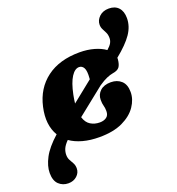

<svg xmlns="http://www.w3.org/2000/svg" viewBox="-230 -939 1213 1316"><g transform="rotate(-20 376.5 -281.0)"><path d="M456.5 -142Q456.5 -166.5 451.2 -183.2Q446 -200 446 -227.5Q446 -266 473.8 -291.8Q501.5 -317.5 551.5 -317.5Q598 -317.5 627.8 -290.2Q657.5 -263 657.5 -208Q657.5 -155 623.5 -104.8Q589.5 -54.5 521.8 -22.2Q454 10 352.5 10Q285 10 231.5 -4.8Q178 -19.5 140 -46.5Q113.5 -19.5 104.2 2.2Q95 24 95 46.5Q95 69 104.2 85.5Q113.5 102 122.5 118.5Q131.5 135 131.5 157Q131.5 189 106.5 211.8Q81.5 234.5 44 234.5Q2.5 234.5 -25.8 207.5Q-54 180.5 -54 124.5Q-54 74 -23.2 15.5Q7.5 -43 81.5 -109Q30.5 -193.5 58.5 -318Q86.5 -443.5 179.8 -513.5Q273 -583.5 420.5 -583.5Q477 -583.5 525.5 -569.8Q574 -556 606 -532.5Q629.5 -553 638.8 -569.8Q648 -586.5 648 -605.5Q648 -629 639.8 -646.2Q631.5 -663.5 623.2 -679Q615 -694.5 615 -713.5Q615 -746 641.5 -771.5Q668 -797 712 -797Q756.5 -797 781.8 -769.8Q807 -742.5 807 -693Q807 -633.5 769.8 -579Q732.5 -524.5 652 -459.5Q652.5 -454 652 -449Q648.5 -411 635 -393.2Q621.5 -375.5 585 -370Q566.5 -367 541 -356.2Q515.5 -345.5 479.5 -321L279.5 -161.5Q292.5 -119.5 321.8 -101.8Q351 -84 388.5 -84Q418 -84 437.2 -97.8Q456.5 -111.5 456.5 -142ZM282 -325Q275.5 -292.5 272.5 -264L424 -385.5Q424 -388.5 424.5 -392Q429 -446 417 -467.8Q405 -489.5 383 -489.5Q352 -489.5 325.5 -448.5Q299 -407.5 282 -325Z"/></g></svg>

Font: Fraunces 144pt SuperSoft Black
Style: Italic
Weight: 900
Italic angle: -16°
Version: Version 1.000;[b76b70a41]